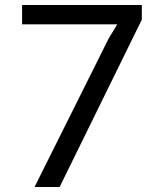

<svg xmlns="http://www.w3.org/2000/svg" viewBox="-20 -753 636 773"><path d="M551 -674V-733H69V-655H452L418 -599L119 0H220Z"/></svg>

Font: Spoqa Han Sans Neo
Style: Regular
Weight: 400
Designer: [Spoqa Han Sans Neo] Dong-huui Kim ___ Younghwa Kang ___ Yujin Lee ___ [Noto Sans] Ryoko NISHIZUKA ____ (kana & ideograp
Foundry: Spoqa (http://www.spoqa-han-sans.com)
Version: Version 1.100;hotconv 1.0.109;makeotfexe 2.5.65596